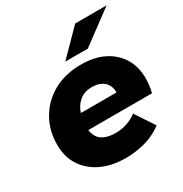

<svg xmlns="http://www.w3.org/2000/svg" viewBox="-177 -894 991 1039"><g transform="rotate(-30 319.0 -375.0)"><path d="M313 9Q226 9 161.5 -21.5Q97 -52 61 -107.5Q25 -163 25 -238Q25 -328 66.5 -399Q108 -470 181.5 -510.5Q255 -551 353 -551Q436 -551 495.5 -521Q555 -491 587.5 -437.5Q620 -384 620 -313Q620 -289 617 -266.5Q614 -244 609 -224H211Q221 -136 334 -136Q370 -136 404 -147.5Q438 -159 465 -180L544 -61Q493 -23 433.5 -7Q374 9 313 9ZM222 -324H445Q445 -368 417.5 -392Q390 -416 344 -416Q296 -416 265.5 -390.5Q235 -365 222 -324ZM288 -607 438 -759H634L429 -607Z"/></g></svg>

Font: Montserrat ExtraBold
Style: Italic
Weight: 800
Italic angle: -11.3°
Designer: Julieta Ulanovsky
Foundry: Julieta Ulanovsky
Version: Version 9.000; ttfautohint (v1.8.4.7-5d5b)